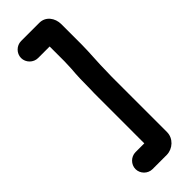

<svg xmlns="http://www.w3.org/2000/svg" viewBox="-304 -788 974 974"><g transform="rotate(-45 183.0 -301.5)"><path d="M111 -645H194V-538C194 -525 193 -507 192 -486C188 -443 187 -397 187 -351C186 -330 186 -308 186 -286V42H123C90 42 62 70 62 103C62 136 90 164 123 164H226C269 163 308 128 308 83V-286C308 -307 308 -328 309 -349C309 -410 316 -481 316 -538V-683C316 -728 287 -767 242 -767H111C78 -767 50 -739 50 -706C50 -673 78 -645 111 -645Z"/></g></svg>

Font: Electronic
Style: Ti
Weight: 900
Version: Version 1.011